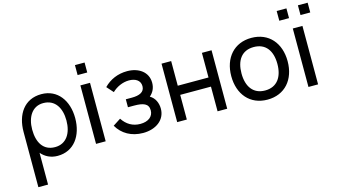

<svg xmlns="http://www.w3.org/2000/svg" viewBox="-102 -1100 3020 1713"><g transform="rotate(-15 1408.0 -244.0)"><path d="M309.5 15C460.5 15 546.5 -108.5 546.5 -270.5C546.5 -432.5 458.5 -555 308.5 -555C151 -555 69.5 -431 69.5 -270.5V240H159V-53.5C195 -11 246 15 309.5 15ZM149 -270.5C149 -384.5 202 -473.5 304.5 -473.5C414.5 -473.5 465.5 -384.5 465.5 -270.5C465.5 -155.5 413.5 -66.5 307 -66.5C198 -66.5 149 -152 149 -270.5Z M666.5 -635.5H755.5V-727.5H666.5ZM666.5 0H755.5V-540H666.5Z M1099 15C1214.5 15 1306.5 -48 1306.5 -154C1306.5 -206 1284.5 -257.5 1239 -282.5C1273.5 -312.5 1291.5 -350.5 1291.5 -397.5C1291.5 -498.5 1205.5 -555 1101.5 -555C1015 -555 941 -522.5 885.5 -465.5L939.5 -405C978.5 -443 1036 -471 1096 -471C1152.5 -471 1200 -446 1200 -390.5C1200 -335.5 1151.5 -315.5 1081.5 -315.5H1026V-242H1082C1165 -242 1215.5 -226.5 1215.5 -163C1215.5 -105 1168.5 -69.5 1095.5 -69.5C1025.5 -69.5 970.5 -102 931.5 -161.5L860.5 -115.5C907.5 -33.5 992 15 1099 15Z M1416 0H1505V-228H1789V0H1878V-540H1789V-312.5H1505V-540H1416Z M2248 15C2408.5 15 2508.5 -101 2508.5 -270.5C2508.5 -437.5 2410 -555 2248 -555C2089.5 -555 1988 -440 1988 -270.5C1988 -103 2086.5 15 2248 15ZM2082.5 -270.5C2082.5 -388.5 2135 -470.5 2248 -470.5C2358.5 -470.5 2414 -392 2414 -270.5C2414 -151.5 2359.5 -69.5 2248 -69.5C2139 -69.5 2082.5 -148.5 2082.5 -270.5Z M2628.5 0H2717.5V-540H2628.5ZM2530 -638H2620V-728H2530ZM2726 -638H2816V-728H2726Z"/></g></svg>

Font: Eudonet Medium
Style: Regular
Weight: 500
Designer: Mikhail Sharanda
Foundry: Mikhail Sharanda
Version: Version 4.503;Glyphs 3.1.2 (3151)